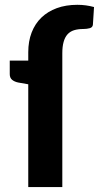

<svg xmlns="http://www.w3.org/2000/svg" viewBox="-20 -758 401 778"><path d="M94.5 -546.5Q94.5 -590.5 108.2 -626.2Q122 -662 147.8 -686.8Q173.5 -711.5 210.2 -725Q247 -738.5 293.5 -738.5Q312 -738.5 328.2 -736.2Q344.5 -734 361 -729.5L356.5 -658.5Q355.5 -647 343.8 -643.8Q332 -640.5 317.5 -640.5Q296 -640.5 280 -635.5Q264 -630.5 253.5 -618.8Q243 -607 237.8 -588.2Q232.5 -569.5 232.5 -542.5V0H94.5V-416.5L54.5 -423.5Q39 -426.5 29.2 -434.5Q19.5 -442.5 19.5 -457.5V-512.5H94.5Z"/></svg>

Font: LatoLatin Heavy
Style: Regular
Weight: 800
Designer: Lukasz Dziedzic with Adam Twardoch and Botio Nikoltchev
Foundry: tyPoland Lukasz Dziedzic
Version: Version 2.015; 2015-08-06; http://www.latofonts.com/